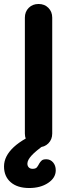

<svg xmlns="http://www.w3.org/2000/svg" viewBox="-45 -730 362 965"><path d="M148.8 10Q118.8 10 99.4 -9.5Q80 -29 80 -58.8V-641.2Q80 -671.2 99.4 -690.6Q118.8 -710 148.8 -710Q178.8 -710 198.1 -690.6Q217.5 -671.2 217.5 -641.2V-58.8Q217.5 -29 198.1 -9.5Q178.8 10 148.8 10ZM101.8 215Q42.5 215 8.9 185.9Q-24.8 156.8 -24.8 106.5Q-24.8 80.2 -12.4 56Q0 31.8 24.2 9.2Q48.5 -13.2 85.2 -34.2L182 -4.8Q134 29.2 113.9 51.4Q93.8 73.5 92.8 90.2Q91.8 102.2 98.8 110.4Q105.8 118.5 118.8 118.5Q135 118.5 141.2 110Q147.5 101.5 152.5 91.5Q157.2 83.5 164.4 76.9Q171.5 70.2 188.5 70.5Q208.5 70.8 221.9 86.4Q235.2 102 235.2 125.8Q235.2 163.8 196.9 189.4Q158.5 215 101.8 215Z"/></svg>

Font: National Park
Style: Regular
Weight: 400
Designer: Andrea Herstowski, Ben Hoepner
Version: Version 1.009